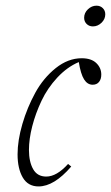

<svg xmlns="http://www.w3.org/2000/svg" viewBox="-20 -652 394 683"><path d="M310.5 -558.1Q296.9 -558.1 288.1 -566.9Q279.3 -575.7 279.3 -588.9Q279.3 -606 292.7 -618.9Q306.2 -631.8 323.2 -631.8Q336.9 -631.8 345.7 -623Q354.5 -614.3 354.5 -601.1Q354.5 -584 341.1 -571Q327.6 -558.1 310.5 -558.1ZM117.2 11.2Q79.6 11.2 61 -20.5Q42.5 -52.2 42.5 -103Q42.5 -152.3 59.6 -210.9Q76.7 -269.5 105.5 -322Q134.3 -374.5 178.2 -409.7Q222.2 -444.8 270.5 -444.8Q304.7 -444.8 322.5 -427.7Q340.3 -410.6 340.3 -386.7Q340.3 -370.6 332.3 -360.6Q324.2 -350.6 309.6 -350.6Q291 -350.6 279.1 -369.6Q267.1 -388.7 260.3 -431.2Q218.8 -413.6 183.8 -376Q148.9 -338.4 127.7 -293.5Q106.4 -248.5 94.7 -202.9Q83 -157.2 83 -118.7Q83 -76.7 97.9 -50.3Q112.8 -23.9 144.5 -23.9Q181.6 -23.9 222.2 -68.8L233.4 -59.6Q172.4 11.2 117.2 11.2Z"/></svg>

Font: Elstob ExtraLight
Style: Italic
Weight: 200
Italic angle: -20°
Designer: Peter S. Baker
Version: Version 1.015